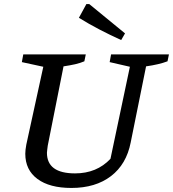

<svg xmlns="http://www.w3.org/2000/svg" viewBox="-20 -919 855 949"><path d="M333 10Q225 10 165 -34.5Q105 -79 105 -159Q105 -177 110 -204L194 -589L88 -612L95 -650H404L397 -616Q376 -607 351.5 -601.5Q327 -596 294 -591L216 -199Q215 -188 213.5 -179.5Q212 -171 212 -164Q212 -62 351 -62Q458 -62 526 -134L622 -589L522 -612L529 -650H815L808 -616Q766 -600 702 -591L626 -215Q605 -107 528.5 -48.5Q452 10 333 10ZM579 -721Q524 -746 472 -773Q420 -800 370 -831L407 -899H421L598 -754Z"/></svg>

Font: Piazzolla SC Medium
Style: Italic
Weight: 500
Italic angle: -11.3°
Designer: Juan Pablo del Peral
Foundry: Huerta Tipografica
Version: Version 1.330